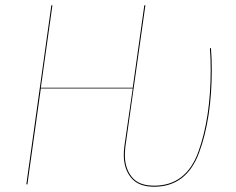

<svg xmlns="http://www.w3.org/2000/svg" viewBox="-20 -700 897 729"><path d="M450 -112Q450 -123 452 -143L484 -364H135L84 0H80L175 -680H179L135 -367H484L528 -680H532L456 -143Q454 -123 454 -112Q454 -61 480.5 -28Q507 5 565 5Q687 5 733.5 -124.5Q780 -254 780 -435Q780 -480 777 -517H781Q784 -480 784 -435Q784 -250 736 -120.5Q688 9 565 9Q506 9 478 -25Q450 -59 450 -112Z"/></svg>

Font: Fira Sans Condensed Four
Style: Italic
Weight: 100
Width: 3
Italic angle: -8°
Designer: bBox Type GmbH & Carrois Corporate GbR & Edenspiekermann AG
Foundry: bBox Type GmbH & Carrois Corporate GbR & Edenspiekermann AG
Version: Version 4.301